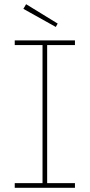

<svg xmlns="http://www.w3.org/2000/svg" viewBox="-20 -892 426 912"><path d="M50 0V-22H182V-678H50V-700H336V-678H204V-22H336V0ZM245 -764 91 -850 104 -872 254 -780Z"/></svg>

Font: Lexend Deca Thin
Style: Regular
Weight: 250
Designer: Bonnie Shaver-Troup, Thomas Jockin
Foundry: Lexend
Version: Version 1.007